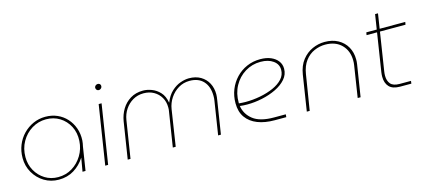

<svg xmlns="http://www.w3.org/2000/svg" viewBox="-55 -1130 3537 1600"><g transform="rotate(-15 1713.5 -330.5)"><path d="M300 13Q231 13 175 -21Q119 -55 86 -112.5Q53 -170 53 -239Q53 -299 74 -350.5Q95 -402 132.5 -440.5Q170 -479 219 -501Q268 -523 324 -523Q380 -523 426.5 -502.5Q473 -482 506.5 -445Q540 -408 557.5 -359Q575 -310 572 -253Q571 -240 569 -227.5Q567 -215 564 -203L532 0H506L526 -115H525Q488 -57 431 -22Q374 13 300 13ZM300 -9Q367 -9 421 -42Q475 -75 509 -131Q543 -187 547 -255Q551 -326 522 -381.5Q493 -437 441.5 -469Q390 -501 324 -501Q257 -501 201 -466.5Q145 -432 111.5 -373Q78 -314 78 -240Q78 -176 107.5 -123.5Q137 -71 187 -40Q237 -9 300 -9Z M702 0 782 -510H807L727 0ZM814 -622Q803 -622 796 -629.5Q789 -637 789 -648Q789 -654 792.5 -660Q796 -666 803 -670Q810 -674 818 -674Q828 -674 835 -667.5Q842 -661 842 -651Q842 -641 837 -634.5Q832 -628 825.5 -625Q819 -622 814 -622Z M896 0 946 -318Q955 -373 983 -419.5Q1011 -466 1057.5 -494.5Q1104 -523 1167 -523Q1202 -523 1241 -508.5Q1280 -494 1311 -461Q1342 -428 1352 -370H1353Q1376 -428 1412.5 -461.5Q1449 -495 1489 -509Q1529 -523 1563 -523Q1622 -523 1664 -498Q1706 -473 1728 -431Q1750 -389 1750 -336Q1750 -324 1748.5 -312Q1747 -300 1745 -287L1700 0H1676L1721 -287Q1723 -298 1723.5 -308Q1724 -318 1724 -328Q1724 -408 1682 -454.5Q1640 -501 1562 -501Q1510 -501 1466.5 -475Q1423 -449 1394.5 -406Q1366 -363 1358 -312L1310 0H1285L1332 -298Q1334 -307 1334.5 -315.5Q1335 -324 1335 -333Q1335 -382 1313 -419.5Q1291 -457 1253 -478.5Q1215 -500 1165 -500Q1114 -500 1073 -476Q1032 -452 1005.5 -412Q979 -372 971 -323L920 0Z M2164 0Q2080 0 2017.5 -24.5Q1955 -49 1920 -98Q1885 -147 1885 -221Q1885 -284 1907 -338.5Q1929 -393 1968.5 -434.5Q2008 -476 2061.5 -499.5Q2115 -523 2178 -523Q2231 -523 2269.5 -506.5Q2308 -490 2329.5 -461.5Q2351 -433 2351 -395Q2351 -345 2317 -306Q2283 -267 2228 -240.5Q2173 -214 2107.5 -200Q2042 -186 1978 -186Q1962 -186 1945.5 -187Q1929 -188 1914 -190Q1925 -118 1984.5 -71Q2044 -24 2165 -24H2266L2264 0ZM1912 -213Q1926 -212 1941 -211Q1956 -210 1970 -210Q2033 -210 2096 -222Q2159 -234 2211 -257Q2263 -280 2294 -314Q2325 -348 2325 -393Q2325 -441 2283.5 -471Q2242 -501 2175 -501Q2102 -501 2041.5 -464Q1981 -427 1946 -363Q1911 -299 1912 -218Q1912 -217 1912 -216Q1912 -215 1912 -213Z M2441 0 2489 -308Q2501 -382 2538.5 -429.5Q2576 -477 2627.5 -500Q2679 -523 2733 -523Q2800 -523 2849 -496Q2898 -469 2924.5 -422Q2951 -375 2951 -315Q2951 -305 2950.5 -294.5Q2950 -284 2948 -273L2905 0H2880L2922 -271Q2924 -282 2924.5 -292Q2925 -302 2925 -312Q2925 -395 2873.5 -447.5Q2822 -500 2732 -500Q2684 -500 2638 -480Q2592 -460 2559 -416.5Q2526 -373 2515 -304L2466 0Z M3246 0Q3182 0 3152.5 -31.5Q3123 -63 3123 -118Q3123 -136 3126 -157L3201 -638H3226L3151 -157Q3148 -138 3148 -120Q3148 -76 3170.5 -49.5Q3193 -23 3248 -23H3346L3343 0ZM3087 -487 3091 -510H3427L3423 -487Z"/></g></svg>

Font: MuseoModerno Thin
Style: Italic
Weight: 100
Italic angle: -9°
Designer: Pablo Cosgaya, Héctor Gatti, Marcela Romero, and the Authors of The MuseoModerno Project.
Foundry: Omnibus-Type Team
Version: Version 1.003